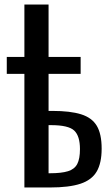

<svg xmlns="http://www.w3.org/2000/svg" viewBox="-20 -830 489 850"><path d="M88 0V-503H10V-578H88V-810H195V-578H337V-503H195V-339H212Q291 -339 339 -324Q387 -309 408.5 -273Q430 -237 430 -172Q430 -108 408 -70.5Q386 -33 336 -16.5Q286 0 201 0ZM195 -63H201Q252 -63 281 -72Q310 -81 322 -104Q334 -127 334 -170Q334 -228 308.5 -252Q283 -276 206 -276H195Z"/></svg>

Font: Oswald
Style: Regular
Weight: 400
Designer: Vernon Adams
Foundry: Vernon Adams
Version: Version 4.103; ttfautohint (v1.8.3)